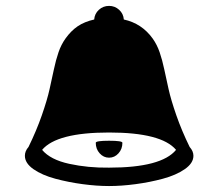

<svg xmlns="http://www.w3.org/2000/svg" viewBox="-20 -601 713 648"><path d="M303.2 -119.1Q303.2 -126 348.1 -126Q393.1 -126 393.1 -119.1Q393.1 -98.1 379.9 -83.5Q366.7 -68.8 348.1 -68.8Q329.6 -68.8 316.4 -83.5Q303.2 -98.1 303.2 -119.1ZM620.1 -105Q632.8 -90.8 632.8 -75.2Q632.8 -50.3 603.5 -30Q574.2 -9.8 529.8 2.2Q485.4 14.2 437.7 20.5Q390.1 26.9 348.1 26.9Q306.2 26.9 258.8 20.5Q211.4 14.2 166.7 2.2Q122.1 -9.8 93 -30Q64 -50.3 64 -75.2Q64 -91.3 76.2 -105Q103 -159.7 121.1 -211.7Q139.2 -263.7 147.2 -299.6Q155.3 -335.4 161.9 -366.9Q168.5 -398.4 177.5 -424.6Q186.5 -450.7 201.2 -471.2Q219.7 -497.1 242.4 -512.5Q265.1 -527.8 297.9 -535.2Q299.3 -554.7 313.7 -567.9Q328.1 -581.1 348.1 -581.1Q367.7 -581.1 382.1 -567.9Q396.5 -554.7 397.9 -535.2Q458.5 -522 495.1 -471.2Q509.8 -450.7 518.8 -424.6Q527.8 -398.4 534.4 -366.9Q541 -335.4 549.1 -299.6Q557.1 -263.7 575.2 -211.7Q593.3 -159.7 620.1 -105ZM348.1 -35.2Q524.9 -35.2 574.2 -95.2Q524.9 -153.8 348.1 -153.8Q171.4 -153.8 122.1 -95.2Q149.9 -62 213.6 -48.1Q277.3 -34.2 348.1 -35.2Z"/></svg>

Font: Modern Pictograms
Style: Normal
Weight: 400
Designer: John Caserta
Foundry: John Caserta
Version: 1.000